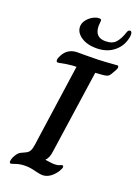

<svg xmlns="http://www.w3.org/2000/svg" viewBox="-169 -977 747 1046"><g transform="rotate(20 205.0 -454.5)"><path d="M27 -10Q27 -24 38.5 -45Q50 -66 66 -74Q70 -76 84.5 -82.5Q99 -89 104 -94Q114 -102 119 -121Q124 -140 128 -176L191 -618Q171 -618 150 -615Q129 -613 111 -609Q93 -605 87 -605Q78 -605 78 -616Q78 -628 86 -642Q112 -694 170 -694H221Q292 -694 330 -697Q402 -702 397 -702Q405 -702 405 -692Q405 -684 397 -671Q392 -663 385 -650Q378 -637 370 -632.5Q362 -628 347 -626L322 -624Q312 -624 298 -622L228 -139Q226 -122 220 -107.5Q214 -93 206 -86V-84Q246 -78 257 -78Q276 -78 287.5 -83Q299 -88 301 -88Q309 -88 309 -79Q309 -71 296 -50Q261 0 217 0Q206 0 180 -6Q144 -16 117 -16Q85 -16 62 -8Q39 0 35 0Q27 0 27 -10ZM134 -831Q134 -851 147.5 -869Q161 -887 180.5 -898Q200 -909 217 -909Q226 -909 228.5 -905.5Q231 -902 230 -895Q228 -879 228 -870Q228 -803 290 -803Q331 -803 350.5 -825.5Q370 -848 382 -885Q387 -903 399 -903Q411 -903 410 -878Q403 -821 361.5 -785.5Q320 -750 256 -750Q203 -750 168.5 -773.5Q134 -797 134 -831Z"/></g></svg>

Font: Charm
Style: Bold
Weight: 700
Designer: Katatrad Aksorn Co.,Ltd.
Foundry: Cadson Demak Co.,Ltd.
Version: Version 1.001